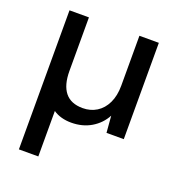

<svg xmlns="http://www.w3.org/2000/svg" viewBox="-130 -603 860 929"><g transform="rotate(20 300.0 -138.0)"><path d="M70 220V-496H170V-220Q170 -148 200 -110.5Q230 -73 291 -73Q331 -73 362.5 -92.5Q394 -112 412 -149.5Q430 -187 430 -239V-496H530V0H441L434 -86Q410 -41 365.5 -14.5Q321 12 263 12Q236 12 212.5 5.5Q189 -1 170 -14V220Z"/></g></svg>

Font: DM Sans 10pt Medium
Style: Regular
Weight: 500
Version: Version 4.004;gftools[0.9.30]